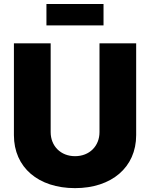

<svg xmlns="http://www.w3.org/2000/svg" viewBox="-20 -948 764 977"><path d="M361.8 9.3C546.9 9.3 672.9 -95.7 672.9 -260.3V-727.5H486.3V-275.9C486.3 -204.6 435.1 -153.3 361.8 -153.3C289.1 -153.3 237.8 -204.6 237.8 -275.9V-727.5H50.8V-260.3C50.8 -95.7 175.3 9.3 361.8 9.3ZM506.8 -927.7H216.3V-818.8H506.8Z"/></svg>

Font: Raveo ExtraBold
Style: Regular
Weight: 800
Designer: Jakub Foglar, Rasmus Andersson (Inter)
Foundry: Jakubfoglar.com
Version: Version 1.100;Glyphs 3.2.3 (3260)